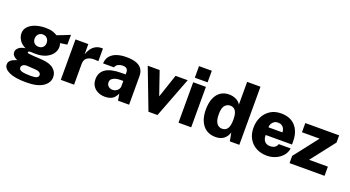

<svg xmlns="http://www.w3.org/2000/svg" viewBox="-59 -1440 4203 2307"><g transform="rotate(20 2042.5 -286.0)"><path d="M305.5 171Q160 171 86.8 136.2Q13.5 101.5 13.5 48Q13.5 22 27.5 5Q41.5 -12 60.8 -22Q80 -32 95.8 -36.8Q111.5 -41.5 115 -43Q107.5 -47 91 -56Q74.5 -65 60.8 -81.5Q47 -98 47 -124.5Q47 -154 74.8 -178.8Q102.5 -203.5 159 -212Q105.5 -236.5 78.5 -279Q51.5 -321.5 51.5 -363.5Q51.5 -415 85.8 -451.2Q120 -487.5 177.8 -506.2Q235.5 -525 305.5 -525Q360 -525 394 -513.8Q428 -502.5 457 -486Q470 -491 489.5 -498.8Q509 -506.5 531.8 -515.2Q554.5 -524 576.8 -533.2Q599 -542.5 618 -550L617 -424.5L528.5 -411.5Q532.5 -399 534.8 -385.2Q537 -371.5 537 -364Q537 -320 509.5 -280Q482 -240 428 -214.8Q374 -189.5 294.5 -189.5Q284 -189.5 265 -190.2Q246 -191 234.5 -192Q216 -190.5 208.8 -186.8Q201.5 -183 201.5 -177Q201.5 -165.5 224 -162.8Q246.5 -160 288.5 -157Q303.5 -156.5 331.8 -155Q360 -153.5 393.5 -151Q495 -144 543 -102Q591 -60 591 0.5Q591 74.5 519.5 122.8Q448 171 305.5 171ZM332.5 79Q388 79 408.5 67Q429 55 429 34Q429 14 410.5 1.5Q392 -11 358 -13L252 -20Q226.5 -21.5 210.5 -14.5Q194.5 -7.5 186.8 4Q179 15.5 179 28Q179 56.5 216.5 67.8Q254 79 332.5 79ZM299.5 -281.5Q334 -281.5 355.2 -302.5Q376.5 -323.5 376.5 -358Q376.5 -393 355.2 -416Q334 -439 299.5 -439Q265 -439 243.8 -415.8Q222.5 -392.5 222.5 -358Q222.5 -324 243.5 -302.8Q264.5 -281.5 299.5 -281.5Z M687.5 0V-517H851.5V-384.5Q863.5 -425 886.2 -457.2Q909 -489.5 942.5 -508.2Q976 -527 1020 -527Q1025.5 -527 1029.8 -526.8Q1034 -526.5 1035 -525.5V-364Q1032.5 -365 1028.8 -365.5Q1025 -366 1021 -366Q972 -371 940.2 -364.5Q908.5 -358 890.2 -343.5Q872 -329 864.8 -309Q857.5 -289 857.5 -265.5V0Z M1252.5 10Q1204 10 1163.8 -8.8Q1123.5 -27.5 1099.8 -63.5Q1076 -99.5 1076 -151.5Q1076 -236 1141.2 -281.5Q1206.5 -327 1345.5 -327.5L1398 -328V-354.5Q1398 -385 1380.8 -400.2Q1363.5 -415.5 1326.5 -415Q1301 -414.5 1274.5 -402.8Q1248 -391 1236.5 -359.5H1097Q1100 -418 1131.8 -455Q1163.5 -492 1216.2 -509.5Q1269 -527 1334.5 -527Q1419 -527 1468.5 -506.8Q1518 -486.5 1539.5 -450.2Q1561 -414 1561 -365V0H1419.5L1405 -85.5Q1380 -31 1343.2 -10.5Q1306.5 10 1252.5 10ZM1311.5 -99.5Q1328.5 -99.5 1344 -105.5Q1359.5 -111.5 1371.5 -122.2Q1383.5 -133 1390.5 -146Q1397.5 -159 1398 -174V-244.5L1356 -244Q1330 -244 1302.2 -237Q1274.5 -230 1255.5 -213.8Q1236.5 -197.5 1236.5 -169Q1236.5 -136.5 1258.8 -118Q1281 -99.5 1311.5 -99.5Z M2122 -517 1924 0H1808.5L1611 -517H1763.5L1865.5 -220.5H1867.5L1967 -517Z M2355 -517V0H2192.5V-517ZM2355.5 -723V-575H2192V-723Z M2668.5 10Q2563 10 2505 -63Q2447 -136 2447 -261.5Q2447 -343 2470.8 -402.5Q2494.5 -462 2540 -494.5Q2585.5 -527 2650.5 -527Q2674.5 -527 2696.5 -522Q2718.5 -517 2738.2 -507.8Q2758 -498.5 2773.8 -484.8Q2789.5 -471 2800 -452.5V-743H2970.5V0H2849L2829 -106Q2821 -82 2808 -60.8Q2795 -39.5 2775.5 -23.8Q2756 -8 2729.5 1Q2703 10 2668.5 10ZM2707.5 -110.5Q2752 -110.5 2776 -144.5Q2800 -178.5 2800 -262.5Q2800 -312 2789.2 -343.8Q2778.5 -375.5 2758 -390.5Q2737.5 -405.5 2708 -405.5Q2667.5 -405.5 2640 -373.2Q2612.5 -341 2612.5 -262.5Q2612.5 -181.5 2639 -146Q2665.5 -110.5 2707.5 -110.5Z M3227.5 -219.5Q3227 -184 3238.5 -159.8Q3250 -135.5 3271 -123Q3292 -110.5 3320 -110.5Q3352 -110.5 3376.8 -123.8Q3401.5 -137 3413 -170H3565Q3556.5 -113.5 3520.2 -73.2Q3484 -33 3432 -11.5Q3380 10 3324.5 10Q3245.5 10 3185.8 -22.5Q3126 -55 3092.8 -114Q3059.5 -173 3059.5 -252.5Q3059.5 -328 3090 -390.2Q3120.5 -452.5 3178 -489.8Q3235.5 -527 3316.5 -527Q3398.5 -527 3453.5 -492.8Q3508.5 -458.5 3536.2 -398.8Q3564 -339 3564 -262V-219.5ZM3227 -317.5H3406Q3406 -343 3396 -364.2Q3386 -385.5 3366 -398Q3346 -410.5 3316.5 -410.5Q3289.5 -410.5 3269.5 -397.2Q3249.5 -384 3238 -362.8Q3226.5 -341.5 3227 -317.5Z M3612.5 0V-92L3851.5 -399.5H3626V-517H4058.5V-425L3819.5 -117.5H4060V0Z"/></g></svg>

Font: Public Sans ExtraBold
Style: Regular
Weight: 800
Designer: The Public Sans Project Authors: Dan O. Williams and USWDS (Libre Franklin designed by Pablo Impallari and Rodrigo Fuenz
Version: Version 1.007